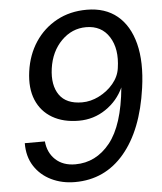

<svg xmlns="http://www.w3.org/2000/svg" viewBox="-53 -779 707 837"><g transform="rotate(-5 300.5 -361.0)"><path d="M242 11Q184.5 11 138 -11.8Q91.5 -34.5 64.5 -76.5Q37.5 -118.5 38 -177H126Q130.5 -127.5 163.2 -96.8Q196 -66 250 -66Q340.5 -66 401.8 -142Q463 -218 478.5 -382.5Q452.5 -325.5 399.8 -289.8Q347 -254 282 -254Q214 -254 166 -282Q118 -310 96.2 -362Q74.5 -414 84.5 -486.5Q94.5 -559 131.2 -614.5Q168 -670 226 -701.5Q284 -733 357.5 -733Q438 -733 490.5 -689.8Q543 -646.5 563.8 -565.8Q584.5 -485 568.5 -372Q543 -190 458 -89.5Q373 11 242 11ZM303 -332.5Q340.5 -332.5 377.2 -351Q414 -369.5 439.8 -400.2Q465.5 -431 470.5 -467.5Q483 -551 449.2 -604.2Q415.5 -657.5 348 -657.5Q286 -657.5 240 -611.2Q194 -565 183.5 -491Q173.5 -418.5 203.5 -375.5Q233.5 -332.5 303 -332.5Z"/></g></svg>

Font: Public Sans
Style: Italic
Weight: 400
Italic angle: -8°
Designer: The Public Sans project authors (U.S. Web Design System). Libre Franklin designed by Pablo Impallari and Rodrigo Fuenzal
Version: Version 1.008; ttfautohint (v1.8.1) -l 8 -r 50 -G 200 -x 14 